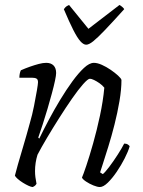

<svg xmlns="http://www.w3.org/2000/svg" viewBox="-20 -753 575 773"><path d="M112 0Q106 0 95 -5Q84 -10 72 -17.5Q60 -25 51 -33Q42 -41 40 -46Q43 -59 52 -90.5Q61 -122 74 -165.5Q87 -209 100 -257Q110 -291 117 -326.5Q124 -362 128.5 -388.5Q133 -415 133 -422Q133 -433 127 -436.5Q121 -440 110 -440H58Q58 -448 59.5 -456Q61 -464 64 -470Q82 -478 100.5 -484.5Q119 -491 136 -495.5Q153 -500 166 -500Q185 -500 195.5 -489.5Q206 -479 206 -459Q206 -450 201.5 -428.5Q197 -407 189 -377.5Q181 -348 171.5 -315.5Q162 -283 152 -252.5Q142 -222 134 -199L138 -195Q155 -230 176.5 -270.5Q198 -311 222.5 -351.5Q247 -392 271.5 -425.5Q296 -459 318 -479.5Q340 -500 358 -500Q372 -500 390 -492Q408 -484 425.5 -472Q443 -460 455.5 -448.5Q468 -437 469 -431Q469 -393 461 -346Q453 -299 441 -251.5Q429 -204 416 -162.5Q403 -121 394 -93Q385 -65 383 -59L394 -52Q403 -59 420 -81.5Q437 -104 454 -130.5Q471 -157 480 -175Q489 -175 495 -171Q501 -167 502 -164Q496 -143 482 -115.5Q468 -88 450 -61.5Q432 -35 414 -17.5Q396 0 382 0Q372 0 356 -6.5Q340 -13 326.5 -22Q313 -31 310 -38Q315 -49 327.5 -86Q340 -123 355 -176Q370 -229 382.5 -287.5Q395 -346 400 -400Q392 -410 380.5 -418Q369 -426 358.5 -431Q348 -436 342 -436Q334 -436 314.5 -414Q295 -392 270 -356Q245 -320 219 -279Q193 -238 169.5 -198.5Q146 -159 131 -130Q126 -114 123.5 -97.5Q121 -81 121 -64Q121 -52 122.5 -40Q124 -28 127 -13Q125 -10 122.5 -7Q120 -4 112 0ZM327 -573Q316 -573 303.5 -587Q291 -601 275 -632.5Q259 -664 237 -716Q240 -720 244 -724.5Q248 -729 258 -733L336 -637L461 -733Q468 -729 473.5 -724Q479 -719 480 -716Q433 -664 403 -632.5Q373 -601 355.5 -587Q338 -573 327 -573Z"/></svg>

Font: Texturina 12pt Thin
Style: Italic
Weight: 250
Italic angle: -11°
Designer: Guillermo Torres Carreño
Foundry: Omnibus-Type
Version: Version 1.002